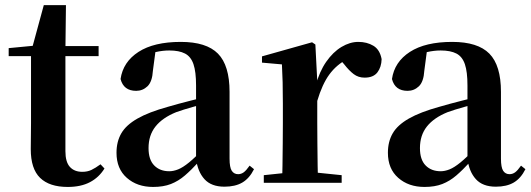

<svg xmlns="http://www.w3.org/2000/svg" viewBox="-20 -716 2081 752"><path d="M169.4 -496.1V-535.7H366.2V-496.1ZM245.1 16.2Q173.7 16.2 137.1 -19.3Q100.5 -54.8 100.5 -131.7Q100.5 -159.8 101 -182.4Q101.5 -205 101.5 -234.7V-496.1H14V-527.5L123.7 -538L105.1 -525.2L151.5 -695.8H238.3L236.2 -519.3V-508.7V-123.8Q236.2 -81.6 253.7 -62.3Q271.2 -43 302.3 -43Q322.4 -43 338 -50.4Q353.7 -57.9 373.7 -72.5L389.2 -56Q367.7 -21.1 332.3 -2.5Q296.9 16.2 245.1 16.2Z M579.6 16.2Q517.2 16.2 476.8 -19.4Q436.3 -54.9 436.3 -117.6Q436.3 -161.2 455 -193.6Q473.7 -226.1 518.1 -251.5Q562.6 -277 638.4 -297.9Q677.8 -309.4 727.4 -322Q777 -334.6 817 -344.4V-318.9Q777 -308.9 737 -297.6Q696.9 -286.4 670.1 -276.7Q616.3 -254.9 589.1 -220.6Q561.8 -186.4 561.8 -135.9Q561.8 -90.4 584.1 -67.9Q606.3 -45.3 643 -45.3Q659.3 -45.3 677.7 -52.6Q696.1 -59.9 720.4 -79.7Q744.8 -99.4 778.3 -135.5L793.8 -82.4H758.7Q729.6 -50.6 704.2 -28.7Q678.7 -6.8 649.4 4.7Q620 16.2 579.6 16.2ZM859.1 15.2Q807.6 15.2 780.9 -14.2Q754.2 -43.6 747.9 -94V-96.5V-381.4Q747.9 -434.7 737.8 -464.5Q727.7 -494.3 704.6 -506.3Q681.5 -518.3 643 -518.3Q617.4 -518.3 590.3 -512.2Q563.2 -506.1 526.8 -491.2L589.1 -516.3L578.9 -439.2Q576.3 -395.9 557.6 -378Q538.8 -360.2 513.3 -360.2Q464.1 -360.2 452.2 -406.5Q461.9 -473.5 522.4 -512.7Q582.9 -551.9 688.1 -551.9Q788.4 -551.9 833.7 -505.9Q879.1 -459.8 879.1 -356.2V-94.8Q879.1 -60.3 887.8 -47Q896.6 -33.8 912.7 -33.8Q924.3 -33.8 934.3 -40.9Q944.3 -48.1 957.7 -67.2L974.9 -53.4Q957 -17.5 929.2 -1.1Q901.4 15.2 859.1 15.2Z M1013.2 0V-29.9L1121.3 -41.2H1207.8L1318.2 -29.9V0ZM1084.2 0Q1085.9 -25.5 1086.4 -67.4Q1086.9 -109.4 1087.4 -154.8Q1087.9 -200.3 1087.9 -234.8V-310.2Q1087.9 -360.7 1087 -394.1Q1086.2 -427.5 1084.2 -463.8L1006.1 -470.7V-495.2L1202.2 -550.4L1215.2 -541.7L1222.6 -398.7V-397.7V-234.8Q1222.6 -200.3 1223.1 -154.8Q1223.6 -109.4 1224.1 -67.4Q1224.6 -25.5 1225.6 0ZM1222.4 -320.2 1189.3 -380.9H1216.4Q1231 -435.6 1257.6 -473.9Q1284.3 -512.2 1317.4 -532.1Q1350.5 -551.9 1383.6 -551.9Q1417.2 -551.9 1442.4 -536.8Q1467.7 -521.7 1474.7 -484.5Q1473.9 -453.2 1458.2 -432.6Q1442.4 -411.9 1408.2 -411.9Q1383.5 -411.9 1365.2 -425.8Q1347 -439.6 1327.8 -464.4L1304.8 -490.9L1341.4 -485.1Q1298.5 -463.1 1270.2 -424.7Q1241.9 -386.2 1222.4 -320.2Z M1642.6 16.2Q1580.2 16.2 1539.8 -19.4Q1499.3 -54.9 1499.3 -117.6Q1499.3 -161.2 1518 -193.6Q1536.7 -226.1 1581.1 -251.5Q1625.6 -277 1701.4 -297.9Q1740.8 -309.4 1790.4 -322Q1840 -334.6 1880 -344.4V-318.9Q1840 -308.9 1800 -297.6Q1759.9 -286.4 1733.1 -276.7Q1679.3 -254.9 1652.1 -220.6Q1624.8 -186.4 1624.8 -135.9Q1624.8 -90.4 1647.1 -67.9Q1669.3 -45.3 1706 -45.3Q1722.3 -45.3 1740.7 -52.6Q1759.1 -59.9 1783.4 -79.7Q1807.8 -99.4 1841.3 -135.5L1856.8 -82.4H1821.7Q1792.6 -50.6 1767.2 -28.7Q1741.7 -6.8 1712.4 4.7Q1683 16.2 1642.6 16.2ZM1922.1 15.2Q1870.6 15.2 1843.9 -14.2Q1817.2 -43.6 1810.9 -94V-96.5V-381.4Q1810.9 -434.7 1800.8 -464.5Q1790.7 -494.3 1767.6 -506.3Q1744.5 -518.3 1706 -518.3Q1680.4 -518.3 1653.3 -512.2Q1626.2 -506.1 1589.8 -491.2L1652.1 -516.3L1641.9 -439.2Q1639.3 -395.9 1620.6 -378Q1601.8 -360.2 1576.3 -360.2Q1527.1 -360.2 1515.2 -406.5Q1524.9 -473.5 1585.4 -512.7Q1645.9 -551.9 1751.1 -551.9Q1851.4 -551.9 1896.7 -505.9Q1942.1 -459.8 1942.1 -356.2V-94.8Q1942.1 -60.3 1950.8 -47Q1959.6 -33.8 1975.7 -33.8Q1987.3 -33.8 1997.3 -40.9Q2007.3 -48.1 2020.7 -67.2L2037.9 -53.4Q2020 -17.5 1992.2 -1.1Q1964.4 15.2 1922.1 15.2Z"/></svg>

Font: Early Summer Mincho VF
Style: Regular
Weight: 250
Designer: GuiWonder
Version: Version 1.002